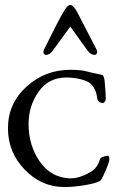

<svg xmlns="http://www.w3.org/2000/svg" viewBox="-20 -739 469 773"><path d="M263 -458Q309 -458 335 -450Q341 -448 363.5 -443.5Q386 -439 392 -437Q397 -436 401 -416Q405 -373 406 -340Q406 -335 401.5 -329Q397 -323 393 -324Q373 -326 371 -346Q367 -380 346 -401Q335 -412 306.5 -419.5Q278 -427 247 -427Q176 -427 135.5 -370Q95 -313 95 -239Q95 -154 140 -89Q185 -24 261 -21Q300 -20 345 -47Q372 -62 383 -99Q384 -104 395.5 -108Q407 -112 413 -112Q422 -112 420 -94Q418 -82 406.5 -55Q395 -28 387 -15Q382 -5 332.5 4.5Q283 14 239 14Q147 14 79.5 -56Q12 -126 12 -222Q12 -322 86.5 -390Q161 -458 263 -458ZM193 -536Q180 -518 165 -518Q159 -518 156 -524Q153 -530 157 -539Q213 -653 235 -690Q251 -719 263 -719Q275 -719 291 -690L369 -539Q373 -530 370 -524Q367 -518 361 -518Q345 -518 332 -536L263 -632Z"/></svg>

Font: EB Garamond 12 All SC
Style: AllSC
Weight: 400
Version: Version 0.016 ; ttfautohint (v0.97) -l 8 -r 50 -G 200 -x 0 -